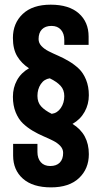

<svg xmlns="http://www.w3.org/2000/svg" viewBox="-20 -728 436 821"><path d="M35.2 -314Q35.2 -353 52.7 -385Q70.3 -417 104 -436Q71.8 -457 53.5 -487.5Q35.2 -518.1 35.2 -565.9Q35.2 -628.4 77.1 -668.2Q119.1 -708 196.8 -708Q274.9 -708 316.9 -670.9Q358.9 -633.8 358.9 -571.8V-536.1H254.9V-557.1Q254.9 -584.5 240.5 -600.8Q226.1 -617.2 200.2 -617.2Q173.8 -617.2 159.4 -602.5Q145 -587.9 145 -561Q145 -544.4 157 -531.5Q168.9 -518.6 187.7 -509Q206.5 -499.5 229.5 -489.5Q252.4 -479.5 275.4 -465.8Q298.3 -452.1 317.1 -434.3Q335.9 -416.5 347.9 -387.2Q359.9 -357.9 359.9 -320.8Q359.9 -282.2 341.8 -249.8Q323.7 -217.3 290 -198.2Q359.9 -155.3 359.9 -68.8Q359.9 -6.3 317.9 33.4Q275.9 73.2 198.2 73.2Q120.1 73.2 78.1 36.1Q36.1 -1 36.1 -63V-112.8H140.1V-78.1Q140.1 -50.8 154.5 -34.4Q168.9 -18.1 194.8 -18.1Q221.2 -18.1 235.6 -32.7Q250 -47.4 250 -74.2Q250 -90.8 238 -103.8Q226.1 -116.7 207.3 -126.2Q188.5 -135.7 165.5 -145.5Q142.6 -155.3 119.6 -168.9Q96.7 -182.6 77.9 -200.4Q59.1 -218.3 47.1 -247.6Q35.2 -276.9 35.2 -314ZM140.1 -317.9Q140.1 -290.5 155.8 -273.2Q171.4 -255.9 201.2 -241.2Q225.6 -244.6 240.2 -266.4Q254.9 -288.1 254.9 -316.9Q254.9 -343.8 239 -361.1Q223.1 -378.4 192.9 -393.1Q168.5 -389.6 154.3 -368.2Q140.1 -346.7 140.1 -317.9Z"/></svg>

Font: VL Bebas Neue Bold
Style: Regular
Weight: 700
Designer: Ryoichi Tsunekawa
Foundry: Ryoichi Tsunekawa
Version: Version 1.300